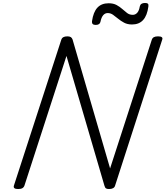

<svg xmlns="http://www.w3.org/2000/svg" viewBox="-20 -1260 1115 1294"><path d="M102 14Q66 14 74 -10L393 -992Q397 -1004 407 -1009.5Q417 -1015 434 -1015Q449 -1015 457 -1010Q465 -1005 469 -994L722 -125L1003 -992Q1007 -1004 1017 -1009.5Q1027 -1015 1045 -1015Q1082 -1015 1073 -992L756 -10Q753 2 742.5 8Q732 14 715 14Q702 14 695 10Q688 6 684 -8L428 -883L145 -10Q141 2 131 8Q121 14 102 14ZM625 -1092Q597 -1092 600 -1117Q609 -1179 636.5 -1208.5Q664 -1238 712 -1238Q744 -1238 766 -1226Q788 -1214 804.5 -1199Q821 -1184 837 -1172Q853 -1160 875 -1160Q892 -1160 904.5 -1173.5Q917 -1187 922 -1216Q927 -1240 957 -1240Q972 -1240 977 -1234.5Q982 -1229 980 -1216Q972 -1155 944.5 -1125Q917 -1095 870 -1095Q839 -1095 816.5 -1107Q794 -1119 776 -1134Q758 -1149 741.5 -1160.5Q725 -1172 706 -1172Q688 -1172 675.5 -1157.5Q663 -1143 657 -1113Q655 -1103 647 -1097.5Q639 -1092 625 -1092Z"/></svg>

Font: Playwrite RO Light
Style: Regular
Weight: 300
Version: Version 1.002